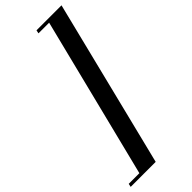

<svg xmlns="http://www.w3.org/2000/svg" viewBox="-386 -812 1032 1032"><g transform="rotate(-45 130.5 -295.5)"><path d="M344 -772 107 181H-83L-79 162H2L231 -753H150L154 -772Z"/></g></svg>

Font: Playfair Display Medium
Style: Italic
Weight: 500
Italic angle: -14°
Designer: Claus Eggers Sørensen
Foundry: Claus Eggers Sørensen
Version: Version 1.203